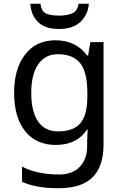

<svg xmlns="http://www.w3.org/2000/svg" viewBox="-20 -760 655 1020"><path d="M275 -546Q328 -546 370.5 -526Q413 -506 443 -465H448L460 -536H530V9Q530 124 471.5 182Q413 240 290 240Q172 240 97 206V125Q176 167 295 167Q364 167 403.5 126.5Q443 86 443 16V-5Q443 -17 444 -39.5Q445 -62 446 -71H442Q388 10 276 10Q172 10 113.5 -63Q55 -136 55 -267Q55 -395 113.5 -470.5Q172 -546 275 -546ZM287 -472Q220 -472 183 -418.5Q146 -365 146 -266Q146 -167 182.5 -114.5Q219 -62 289 -62Q370 -62 407 -105.5Q444 -149 444 -246V-267Q444 -377 406 -424.5Q368 -472 287 -472ZM452 -740Q447 -680 406.5 -643Q366 -606 294 -606Q220 -606 182.5 -642.5Q145 -679 141 -740H195Q200 -699 225 -688Q250 -677 296 -677Q335 -677 363.5 -689Q392 -701 397 -740Z"/></svg>

Font: Noto Sans Hatran
Style: Regular
Weight: 400
Designer: Monotype Design Team
Foundry: Monotype Imaging Inc.
Version: Version 2.001; ttfautohint (v1.8.4.7-5d5b)